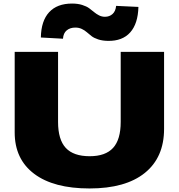

<svg xmlns="http://www.w3.org/2000/svg" viewBox="-20 -1043 1012 1085"><path d="M63 -294.9V-750H308.1V-354Q308.1 -253.9 351.8 -207Q395.5 -160.2 486.8 -160.2Q576.2 -160.2 619.1 -207.3Q662.1 -254.4 662.1 -354V-750H907.2V-314.9Q907.2 -153.3 798.3 -65.7Q689.5 22 485.8 22Q283.2 22 173.1 -60.8Q63 -143.6 63 -294.9ZM210.9 -831.1Q212.4 -924.8 257.6 -973.9Q302.7 -1022.9 387.2 -1022.9Q419.4 -1022.9 444.3 -1015.1Q469.2 -1007.3 484.1 -996.3Q499 -985.4 511.7 -974.6Q524.4 -963.9 539.8 -956.1Q555.2 -948.2 573.2 -948.2Q598.6 -948.2 616 -963.9Q633.3 -979.5 636.2 -1009.8L762.2 -1003.9Q759.8 -909.2 715.8 -859.9Q671.9 -810.5 589.8 -812Q558.6 -812.5 534.9 -820.3Q511.2 -828.1 497.1 -839.1Q482.9 -850.1 470.5 -861.1Q458 -872.1 441.9 -879.6Q425.8 -887.2 405.8 -887.2Q376 -887.2 356.9 -871.3Q337.9 -855.5 335.9 -824.2Z"/></svg>

Font: Mattone
Style: Bold
Weight: 700
Width: 6
Designer: Nunzio Mazzaferro
Foundry: Collletttivo
Version: Version 2.000;Glyphs 3.2 (3217)